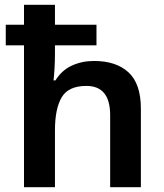

<svg xmlns="http://www.w3.org/2000/svg" viewBox="-20 -780 684 800"><path d="M209 -760V-677H382V-591H209V-556Q209 -523 207 -491.5Q205 -460 203 -445H211Q237 -487 279 -506.5Q321 -526 372 -526Q464 -526 515.5 -478.5Q567 -431 567 -327V0H439V-300Q439 -422 340 -422Q265 -422 237 -374.5Q209 -327 209 -237V0H80V-591H4V-677H80V-760Z"/></svg>

Font: Noto Sans Sora Sompeng SemiBold
Style: Regular
Weight: 600
Version: Version 2.101